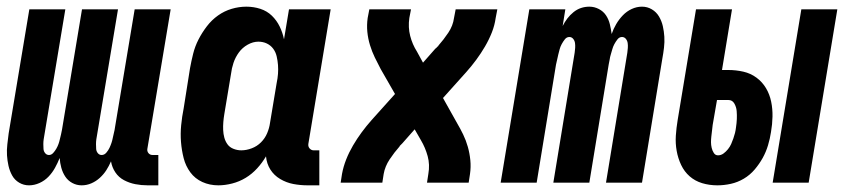

<svg xmlns="http://www.w3.org/2000/svg" viewBox="-20 -548 2540 576"><path d="M67 8Q51 8 37.5 0Q24 -8 16.5 -21.5Q9 -35 5.5 -50.5Q2 -66 1 -82Q0 -98 2 -115Q4 -132 6 -148L68 -520H176L111 -130Q110 -123 110 -115.5Q110 -108 110.5 -101Q111 -94 115.5 -88.5Q120 -83 127 -83Q134 -83 139.5 -89Q145 -95 149 -102Q153 -109 155.5 -116Q158 -123 159.5 -130Q161 -137 163 -144.5Q165 -152 166 -159L226 -520H334L269 -130Q268 -123 268 -115.5Q268 -108 268.5 -101Q269 -94 273.5 -88.5Q278 -83 285 -83Q293 -83 299 -90Q305 -97 308.5 -104.5Q312 -112 314.5 -119.5Q317 -127 318.5 -135Q320 -143 322 -150.5Q324 -158 325 -166L384 -520H492L422 -101Q421 -94 425.5 -88.5Q430 -83 438 -83H455V8H423Q404 8 386 4.5Q368 1 352 -7.5Q336 -16 326 -31Q316 -46 313 -64Q307 -50 299 -37.5Q291 -25 279.5 -14.5Q268 -4 254 2Q240 8 225 8Q210 8 197 1Q184 -6 176 -18Q168 -30 164 -44.5Q160 -59 159 -74Q153 -59 145 -44.5Q137 -30 125.5 -18Q114 -6 98.5 1Q83 8 67 8Z M635 8Q609 8 587 -2Q565 -12 551 -31Q537 -50 531 -73.5Q525 -97 523 -122Q521 -147 523.5 -172.5Q526 -198 531 -223L550 -343Q554 -365 559.5 -387Q565 -409 575.5 -429.5Q586 -450 600.5 -469Q615 -488 634 -501.5Q653 -515 675 -521.5Q697 -528 719 -528Q741 -528 761 -521.5Q781 -515 795.5 -501Q810 -487 819 -468.5Q828 -450 832 -430L847 -520H972L905 -116Q904 -108 909 -102.5Q914 -97 921 -97H938V8H903Q881 8 860 4Q839 0 820.5 -11Q802 -22 791 -39.5Q780 -57 778 -79Q767 -60 751.5 -43Q736 -26 717 -14.5Q698 -3 676.5 2.5Q655 8 635 8ZM704 -97Q719 -97 735 -103Q751 -109 763 -121Q775 -133 781.5 -148.5Q788 -164 790 -179L810 -299Q813 -313 814 -326.5Q815 -340 814 -353Q813 -366 810 -379Q807 -392 799.5 -402Q792 -412 780.5 -417.5Q769 -423 755 -423Q739 -423 723 -414Q707 -405 696.5 -390.5Q686 -376 680.5 -359.5Q675 -343 673 -326L653 -206Q651 -194 650 -182Q649 -170 649.5 -158Q650 -146 653 -135Q656 -124 662.5 -115Q669 -106 680.5 -101.5Q692 -97 704 -97Z M1002 0 1006 -26Q1010 -48 1018.5 -69.5Q1027 -91 1039 -111.5Q1051 -132 1065 -151Q1079 -170 1095 -188L1165 -266L1122 -341Q1113 -358 1104.5 -375.5Q1096 -393 1090 -412.5Q1084 -432 1082 -452.5Q1080 -473 1083 -494L1088 -520H1213L1208 -494Q1204 -466 1210.5 -440.5Q1217 -415 1231 -393L1249 -360L1286 -402Q1289 -404 1290.5 -406Q1292 -408 1295 -410V-411Q1311 -429 1325 -450Q1339 -471 1342 -494L1347 -520H1472L1467 -494Q1464 -472 1455.5 -450.5Q1447 -429 1435 -408.5Q1423 -388 1409 -369Q1395 -350 1379 -332L1309 -254L1351 -179Q1361 -162 1369.5 -144.5Q1378 -127 1383.5 -107.5Q1389 -88 1391 -67.5Q1393 -47 1390 -26L1386 0H1261L1265 -26Q1270 -54 1263 -79.5Q1256 -105 1243 -127L1224 -160L1187 -118Q1185 -116 1183 -114Q1181 -112 1179 -110V-109Q1163 -91 1149 -70Q1135 -49 1131 -26L1127 0Z M1482 0 1568 -520H1676L1668 -470Q1674 -482 1682 -492.5Q1690 -503 1700.5 -511.5Q1711 -520 1723 -524Q1735 -528 1748 -528Q1763 -528 1776.5 -521Q1790 -514 1798 -502Q1806 -490 1809.5 -475.5Q1813 -461 1815 -446Q1820 -461 1828.5 -475.5Q1837 -490 1848.5 -502Q1860 -514 1875 -521Q1890 -528 1906 -528Q1922 -528 1935.5 -520Q1949 -512 1957 -498.5Q1965 -485 1968.5 -469.5Q1972 -454 1973 -438Q1974 -422 1972 -405Q1970 -388 1967 -372L1906 0H1798L1862 -390Q1863 -397 1863.5 -404.5Q1864 -412 1863 -419Q1862 -426 1857.5 -431.5Q1853 -437 1846 -437Q1838 -437 1832.5 -430Q1827 -423 1823 -415.5Q1819 -408 1817 -400.5Q1815 -393 1812.5 -385Q1810 -377 1809 -369.5Q1808 -362 1806 -354L1748 0H1640L1704 -390Q1705 -397 1705.5 -404.5Q1706 -412 1705 -419Q1704 -426 1699.5 -431.5Q1695 -437 1688 -437Q1680 -437 1674.5 -430Q1669 -423 1665 -415.5Q1661 -408 1659 -400.5Q1657 -393 1655 -385Q1653 -377 1651.5 -369.5Q1650 -362 1648 -354L1590 0Z M2298 0 2384 -520H2492L2406 0ZM2132 8Q2108 8 2086.5 1.5Q2065 -5 2049 -19Q2033 -33 2023.5 -53Q2014 -73 2010 -95.5Q2006 -118 2007.5 -141Q2009 -164 2013 -188L2068 -520H2176L2146 -338H2165Q2188 -338 2210 -333Q2232 -328 2249.5 -315Q2267 -302 2278 -283.5Q2289 -265 2293.5 -243Q2298 -221 2297.5 -198Q2297 -175 2293 -152Q2290 -132 2284 -112Q2278 -92 2268 -74Q2258 -56 2244 -39.5Q2230 -23 2211.5 -12Q2193 -1 2172.5 3.5Q2152 8 2132 8ZM2134 -82Q2143 -82 2150.5 -87.5Q2158 -93 2164 -100.5Q2170 -108 2173.5 -116Q2177 -124 2180 -132.5Q2183 -141 2185 -149Q2187 -157 2188 -166Q2190 -179 2190.5 -191Q2191 -203 2190 -215Q2189 -227 2183 -237.5Q2177 -248 2165 -248H2131L2118 -173Q2117 -164 2116 -155.5Q2115 -147 2114 -138.5Q2113 -130 2113 -121.5Q2113 -113 2115 -104.5Q2117 -96 2121.5 -89Q2126 -82 2134 -82Z"/></svg>

Font: Iosevka Curly Extrabold
Style: Italic
Weight: 800
Italic angle: -9°
Monospace: yes
Designer: Belleve Invis
Foundry: Belleve Invis
Version: Version 22.1.2; ttfautohint (v1.8.4)